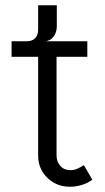

<svg xmlns="http://www.w3.org/2000/svg" viewBox="-20 -703 401 730"><path d="M246 7Q195 7 160 -27Q125 -61 125 -112V-487H24V-546H312V-487H195V-112Q195 -88 209.5 -72Q224 -56 248 -56Q262 -56 275 -62Q288 -68 299 -75L331 -20Q316 -8 293 -0.5Q270 7 246 7ZM80 -509V-546Q102 -546 113.5 -557.5Q125 -569 125 -591V-683H196V-604Q196 -590 191.5 -578Q187 -566 178 -557.5Q169 -549 154 -546Z"/></svg>

Font: Parkinsans Light Light
Style: Regular
Weight: 300
Version: Version 1.000